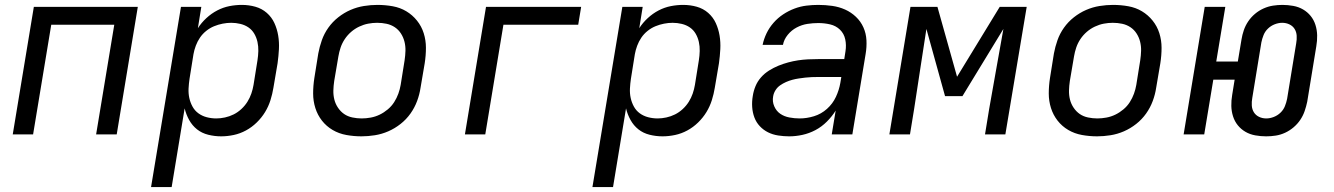

<svg xmlns="http://www.w3.org/2000/svg" viewBox="-20 -548 5440 783"><path d="M32 0 118 -520H542L456 0H372L446 -447H189L115 0Z M596 215 718 -520H801L787 -433Q801 -455 821.5 -474Q842 -493 866 -505.5Q890 -518 915.5 -523Q941 -528 966 -528Q995 -528 1021.5 -520.5Q1048 -513 1068 -495.5Q1088 -478 1099 -454Q1110 -430 1114.5 -403Q1119 -376 1117.5 -347.5Q1116 -319 1112 -290L1095 -190Q1091 -165 1083 -139.5Q1075 -114 1061 -91Q1047 -68 1027 -48.5Q1007 -29 983 -16Q959 -3 933 2.5Q907 8 882 8Q855 8 829 1.5Q803 -5 783.5 -20.5Q764 -36 751.5 -58.5Q739 -81 733 -106L680 215ZM862 -65Q879 -65 897.5 -69Q916 -73 933 -81.5Q950 -90 964.5 -103.5Q979 -117 989 -133Q999 -149 1005 -166.5Q1011 -184 1014 -202L1030 -302Q1033 -321 1033.5 -340Q1034 -359 1030 -377Q1026 -395 1017 -410.5Q1008 -426 993.5 -436Q979 -446 960.5 -450.5Q942 -455 923 -455Q906 -455 888 -451.5Q870 -448 853 -441Q836 -434 821 -422Q806 -410 795.5 -394.5Q785 -379 778.5 -361.5Q772 -344 769 -327L753 -227Q750 -207 749 -187Q748 -167 752 -148.5Q756 -130 765 -113.5Q774 -97 789 -86Q804 -75 823 -70Q842 -65 862 -65Z M1454 8Q1423 8 1392.5 2.5Q1362 -3 1336.5 -18Q1311 -33 1293 -56Q1275 -79 1266 -107.5Q1257 -136 1257 -167Q1257 -198 1262 -230L1278 -330Q1283 -357 1292.5 -384Q1302 -411 1319 -435Q1336 -459 1359.5 -477.5Q1383 -496 1409.5 -507.5Q1436 -519 1464 -523.5Q1492 -528 1519 -528Q1551 -528 1581.5 -522.5Q1612 -517 1637 -502Q1662 -487 1680.5 -464Q1699 -441 1708 -412.5Q1717 -384 1717 -353Q1717 -322 1712 -290L1695 -190Q1691 -163 1681 -136Q1671 -109 1654 -85Q1637 -61 1613.5 -42.5Q1590 -24 1563.5 -12.5Q1537 -1 1509 3.5Q1481 8 1454 8ZM1455 -65Q1473 -65 1492 -68.5Q1511 -72 1528.5 -80.5Q1546 -89 1561.5 -102Q1577 -115 1587.5 -131.5Q1598 -148 1604.5 -166Q1611 -184 1614 -202L1630 -302Q1633 -322 1633.5 -341Q1634 -360 1629.5 -378Q1625 -396 1615 -411.5Q1605 -427 1590 -437Q1575 -447 1556.5 -451Q1538 -455 1518 -455Q1500 -455 1481.5 -451.5Q1463 -448 1445 -439.5Q1427 -431 1412 -418Q1397 -405 1386 -388.5Q1375 -372 1369 -354Q1363 -336 1360 -318L1343 -218Q1340 -198 1339.5 -179Q1339 -160 1343.5 -142Q1348 -124 1358.5 -108.5Q1369 -93 1383.5 -83Q1398 -73 1417 -69Q1436 -65 1455 -65Z M1876 0 1962 -520H2350L2338 -447H2033L1959 0Z M2396 215 2518 -520H2601L2587 -433Q2601 -455 2621.5 -474Q2642 -493 2666 -505.5Q2690 -518 2715.5 -523Q2741 -528 2766 -528Q2795 -528 2821.5 -520.5Q2848 -513 2868 -495.5Q2888 -478 2899 -454Q2910 -430 2914.5 -403Q2919 -376 2917.5 -347.5Q2916 -319 2912 -290L2895 -190Q2891 -165 2883 -139.5Q2875 -114 2861 -91Q2847 -68 2827 -48.5Q2807 -29 2783 -16Q2759 -3 2733 2.5Q2707 8 2682 8Q2655 8 2629 1.5Q2603 -5 2583.5 -20.5Q2564 -36 2551.5 -58.5Q2539 -81 2533 -106L2480 215ZM2662 -65Q2679 -65 2697.5 -69Q2716 -73 2733 -81.5Q2750 -90 2764.5 -103.5Q2779 -117 2789 -133Q2799 -149 2805 -166.5Q2811 -184 2814 -202L2830 -302Q2833 -321 2833.5 -340Q2834 -359 2830 -377Q2826 -395 2817 -410.5Q2808 -426 2793.5 -436Q2779 -446 2760.5 -450.5Q2742 -455 2723 -455Q2706 -455 2688 -451.5Q2670 -448 2653 -441Q2636 -434 2621 -422Q2606 -410 2595.5 -394.5Q2585 -379 2578.5 -361.5Q2572 -344 2569 -327L2553 -227Q2550 -207 2549 -187Q2548 -167 2552 -148.5Q2556 -130 2565 -113.5Q2574 -97 2589 -86Q2604 -75 2623 -70Q2642 -65 2662 -65Z M3199 8H3198Q3176 8 3153.5 4.5Q3131 1 3112 -8.5Q3093 -18 3078.5 -33.5Q3064 -49 3056.5 -69Q3049 -89 3047.5 -111.5Q3046 -134 3050 -157Q3053 -177 3061 -196.5Q3069 -216 3083.5 -232.5Q3098 -249 3116.5 -260.5Q3135 -272 3154.5 -280Q3174 -288 3194.5 -293.5Q3215 -299 3235 -302Q3255 -305 3275.5 -306Q3296 -307 3316 -307H3423L3428 -339Q3432 -364 3427 -387.5Q3422 -411 3405.5 -427Q3389 -443 3365.5 -448.5Q3342 -454 3317 -454Q3295 -454 3272.5 -450.5Q3250 -447 3229 -436Q3208 -425 3192.5 -406Q3177 -387 3173 -365H3090Q3095 -389 3106 -412Q3117 -435 3134.5 -455Q3152 -475 3174 -489.5Q3196 -504 3220 -513Q3244 -522 3268.5 -525Q3293 -528 3317 -528Q3346 -528 3374 -524Q3402 -520 3426.5 -509Q3451 -498 3470.5 -479.5Q3490 -461 3501 -436.5Q3512 -412 3513.5 -384Q3515 -356 3510 -327L3456 0H3372L3388 -97Q3373 -73 3352 -52Q3331 -31 3305.5 -17.5Q3280 -4 3252.5 2Q3225 8 3199 8ZM3241 -65Q3270 -65 3299.5 -74Q3329 -83 3352.5 -104Q3376 -125 3389 -153Q3402 -181 3407 -210L3411 -234H3316Q3303 -234 3290 -233.5Q3277 -233 3264 -231.5Q3251 -230 3237.5 -228Q3224 -226 3211 -222.5Q3198 -219 3185.5 -213.5Q3173 -208 3161.5 -200Q3150 -192 3142.5 -180Q3135 -168 3133 -155Q3129 -134 3137.5 -114.5Q3146 -95 3162 -84Q3178 -73 3199 -69Q3220 -65 3241 -65Z M3607 0 3693 -520H3803L3883 -235L4057 -520H4167L4080 0H3997L4014 -104Q4028 -186 4043 -267.5Q4058 -349 4072 -430L3905 -156H3834L3758 -430Q3745 -349 3733 -267.5Q3721 -186 3708 -104L3691 0Z M4454 8Q4423 8 4392.5 2.5Q4362 -3 4336.5 -18Q4311 -33 4293 -56Q4275 -79 4266 -107.5Q4257 -136 4257 -167Q4257 -198 4262 -230L4278 -330Q4283 -357 4292.5 -384Q4302 -411 4319 -435Q4336 -459 4359.5 -477.5Q4383 -496 4409.5 -507.5Q4436 -519 4464 -523.5Q4492 -528 4519 -528Q4551 -528 4581.5 -522.5Q4612 -517 4637 -502Q4662 -487 4680.5 -464Q4699 -441 4708 -412.5Q4717 -384 4717 -353Q4717 -322 4712 -290L4695 -190Q4691 -163 4681 -136Q4671 -109 4654 -85Q4637 -61 4613.5 -42.5Q4590 -24 4563.5 -12.5Q4537 -1 4509 3.5Q4481 8 4454 8ZM4455 -65Q4473 -65 4492 -68.5Q4511 -72 4528.5 -80.5Q4546 -89 4561.5 -102Q4577 -115 4587.5 -131.5Q4598 -148 4604.5 -166Q4611 -184 4614 -202L4630 -302Q4633 -322 4633.5 -341Q4634 -360 4629.5 -378Q4625 -396 4615 -411.5Q4605 -427 4590 -437Q4575 -447 4556.5 -451Q4538 -455 4518 -455Q4500 -455 4481.5 -451.5Q4463 -448 4445 -439.5Q4427 -431 4412 -418Q4397 -405 4386 -388.5Q4375 -372 4369 -354Q4363 -336 4360 -318L4343 -218Q4340 -198 4339.5 -179Q4339 -160 4343.5 -142Q4348 -124 4358.5 -108.5Q4369 -93 4383.5 -83Q4398 -73 4417 -69Q4436 -65 4455 -65Z M5143 8Q5121 8 5099 4Q5077 0 5059 -10.5Q5041 -21 5028 -37Q5015 -53 5008.5 -73.5Q5002 -94 5001.5 -116Q5001 -138 5005 -161L5015 -223H4928L4891 0H4807L4893 -520H4977L4940 -297H5028L5043 -387Q5046 -406 5052.5 -425Q5059 -444 5070.5 -461Q5082 -478 5098 -491.5Q5114 -505 5133 -513.5Q5152 -522 5171.5 -525Q5191 -528 5210 -528Q5232 -528 5254 -524Q5276 -520 5294 -509.5Q5312 -499 5325 -483Q5338 -467 5344.5 -446.5Q5351 -426 5351.5 -404Q5352 -382 5348 -359L5311 -133Q5307 -114 5300.5 -95Q5294 -76 5282.5 -59Q5271 -42 5255 -28.5Q5239 -15 5220.5 -6.5Q5202 2 5182.5 5Q5163 8 5144 8Q5143 8 5143 8Q5143 8 5143 8ZM5144 -65Q5159 -65 5174.5 -71Q5190 -77 5202 -88.5Q5214 -100 5220 -115Q5226 -130 5229 -145L5266 -371Q5269 -387 5268 -402.5Q5267 -418 5259.5 -430Q5252 -442 5238.5 -448.5Q5225 -455 5209 -455Q5194 -455 5178.5 -449Q5163 -443 5151 -431.5Q5139 -420 5133 -405Q5127 -390 5124 -375L5087 -149Q5084 -133 5085 -117.5Q5086 -102 5093.5 -90Q5101 -78 5114.5 -71.5Q5128 -65 5144 -65Z"/></svg>

Font: Iosevka SS04 Extended Oblique
Style: Regular
Weight: 400
Width: 7
Italic angle: -9°
Monospace: yes
Designer: Belleve Invis
Foundry: Belleve Invis
Version: Version 19.0.0; ttfautohint (v1.8.4)